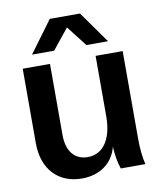

<svg xmlns="http://www.w3.org/2000/svg" viewBox="-86 -824 766 908"><g transform="rotate(-10 297.5 -370.0)"><path d="M234 15C322 15 385 -32 404 -108C406 -68 412 -30 423 0H541C532 -37 528 -76 528 -125V-545H398V-255C398 -145 353 -80 279 -80C216 -80 179 -126 179 -203V-545H48V-186C48 -63 121 15 234 15ZM103 -603H209L288 -701L364 -603H468L360 -755H215Z"/></g></svg>

Font: Ronzino
Style: Bold
Weight: 700
Designer: Nunzio Mazzaferro
Foundry: Collletttivo
Version: Version 1.000;Glyphs 3.3 (3337)